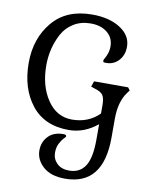

<svg xmlns="http://www.w3.org/2000/svg" viewBox="-98 -733 821 1057"><g transform="rotate(10 312.5 -205.0)"><path d="M552.7 -14.6V-119.1Q552.7 -215.8 594.7 -271.5L606.4 -287.1L594.7 -302.7H404.3L393.6 -271.5L413.1 -264.6Q448.2 -254.9 460.4 -238.3Q472.7 -221.7 472.7 -180.7V-134.8Q412.1 -74.2 320.3 -74.2Q234.4 -74.2 182.1 -151.9Q129.9 -229.5 129.9 -344.7Q129.9 -391.6 140.6 -436Q151.4 -480.5 173.3 -521.5Q195.3 -562.5 236.3 -587.9Q277.3 -613.3 331.1 -613.3Q389.6 -613.3 424.8 -584Q460 -554.7 460 -507.8Q460 -485.4 453.6 -467.3Q447.3 -449.2 440.9 -439Q434.6 -428.7 434.6 -425.8Q434.6 -418 437 -416Q439.5 -414.1 453.1 -414.1Q494.1 -414.1 522 -444.3Q549.8 -474.6 549.8 -521.5Q549.8 -584 488.8 -623.5Q427.7 -663.1 331.1 -663.1Q187.5 -663.1 109.9 -570.3Q32.2 -477.5 32.2 -340.8Q32.2 -198.2 104.5 -106.4Q176.8 -14.6 312.5 -14.6Q399.4 -14.6 472.7 -75.2V10.7Q472.7 114.3 442.9 159.7Q413.1 205.1 353.5 205.1Q310.5 205.1 285.6 180.7Q260.7 156.2 260.7 120.1Q260.7 90.8 272 69.3Q283.2 47.9 294.4 36.6Q305.7 25.4 305.7 22.5Q305.7 12.7 289.1 12.7Q234.4 12.7 204.1 44.9Q173.8 77.1 173.8 123Q173.8 175.8 216.8 214.4Q259.8 252.9 338.9 252.9Q552.7 252.9 552.7 -14.6Z"/></g></svg>

Font: Kurale
Style: Regular
Weight: 400
Version: 1.0; ttfautohint (v1.3)